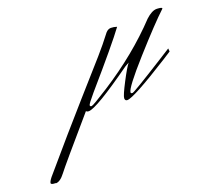

<svg xmlns="http://www.w3.org/2000/svg" viewBox="-276 -383 777 700"><g transform="rotate(-20 112.5 -33.0)"><path d="M192 -251Q201 -261 212 -261Q223 -261 235 -257Q197 -205 72 -61Q43 -27 43 -22Q43 -17 49 -17Q55 -17 119 -58Q253 -144 350 -247Q374 -269 392 -269Q393 -269 394 -269Q413 -268 413 -264L412 -262Q369 -222 284 -127Q199 -32 199 -15Q199 -11 205.5 -11Q212 -11 342 -93L383 -119L384 -107Q372 -99 353 -87Q204 7 179 7Q170 7 170 -3Q170 -13 194.5 -60Q219 -107 230 -120L214 -111Q63 -3 33 -3Q26 -3 23 -7Q-116 154 -134 178Q-153 203 -170 203Q-170 203 -170 202Q-188 202 -188 196Q-188 190 -177 176Q-61 40 21.5 -53Q104 -146 133.5 -179.5Q163 -213 192 -251Z"/></g></svg>

Font: Herr Von Muellerhoff
Style: Regular
Weight: 400
Version: Version 1.000